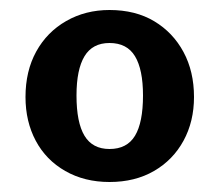

<svg xmlns="http://www.w3.org/2000/svg" viewBox="-20 -772 439 384"><path d="M199 -752Q251 -752 288.5 -729.5Q326 -707 347 -668Q368 -629 368 -578Q368 -529 347 -490.5Q326 -452 288 -430Q250 -408 199 -408Q149 -408 110.5 -430Q72 -452 51.5 -490.5Q31 -529 31 -578Q31 -630 52.5 -669Q74 -708 112.5 -730Q151 -752 199 -752ZM199 -686Q165 -686 149 -659.5Q133 -633 133 -581Q133 -527 149 -500.5Q165 -474 199 -474Q234 -474 250 -500.5Q266 -527 266 -581Q266 -633 250 -659.5Q234 -686 199 -686Z"/></svg>

Font: Libre Franklin
Style: Bold
Weight: 700
Designer: Pablo Impallari, Rodrigo Fuenzalida, Nhung Nguyen
Foundry: Impallari Type
Version: Version 3.000